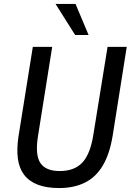

<svg xmlns="http://www.w3.org/2000/svg" viewBox="-20 -942 661 971"><path d="M279 9Q215 9 171 -8Q127 -25 102 -58Q77 -91 70.5 -139Q64 -187 73 -249L146 -705H244L172 -253Q157 -159 184 -118Q211 -77 282 -77Q357 -77 397 -120.5Q437 -164 452 -260L524 -705H621L550 -257Q535 -164 500 -105Q465 -46 409.5 -18.5Q354 9 279 9ZM360 -765 261 -922H362L428 -765Z"/></svg>

Font: Nunito Sans 10pt Condensed SemiBold
Style: Italic
Weight: 600
Width: 3
Italic angle: -9°
Designer: Vernon Adams
Foundry: Vernon Adams
Version: Version 3.101;gftools[0.9.27]